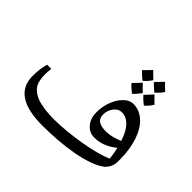

<svg xmlns="http://www.w3.org/2000/svg" viewBox="-155 -1074 1158 1158"><g transform="rotate(45 424.0 -495.0)"><path d="M320 -140Q194 -140 131 -182.5Q68 -225 68 -310Q68 -342 71.5 -369Q75 -396 82 -420H118Q116 -408 115 -395.5Q114 -383 114 -371Q114 -310 136.5 -279.5Q159 -249 209 -232Q235 -225 268 -220.5Q301 -216 342 -216Q392 -216 449 -221.5Q506 -227 562.5 -236.5Q619 -246 668 -259Q717 -272 750 -287Q747 -307 744 -326.5Q741 -346 736 -365Q703 -338 667.5 -324Q632 -310 594 -310Q551 -310 523 -343Q495 -376 495 -427Q495 -477 511.5 -520.5Q528 -564 554 -590Q583 -621 619 -621Q669 -621 709.5 -585Q750 -549 774 -481Q785 -447 791 -409.5Q797 -372 797 -331Q797 -320 797 -304Q797 -288 790 -269Q783 -250 762 -229Q732 -206 684 -189Q636 -172 576 -161Q516 -150 450.5 -145Q385 -140 320 -140ZM618 -386Q642 -386 668.5 -392.5Q695 -399 723 -411Q704 -472 673.5 -504Q643 -536 604 -536Q574 -536 553.5 -508.5Q533 -481 533 -447Q533 -415 553.5 -400.5Q574 -386 618 -386ZM659 -758Q629 -781 611 -802Q614 -805 626 -817Q638 -829 658 -850Q663 -844 674.5 -833Q686 -822 702 -807Q686 -783 659 -758ZM568 -658Q552 -670 540 -681Q528 -692 520 -702Q528 -710 540 -722.5Q552 -735 567 -751Q577 -740 588 -729Q599 -718 611 -707Q600 -692 589.5 -679.5Q579 -667 568 -658ZM558 -758Q528 -781 510 -802Q520 -811 531.5 -823Q543 -835 557 -850Q563 -844 574 -833Q585 -822 601 -807Q586 -783 558 -758ZM669 -658Q642 -678 621 -702Q629 -710 640.5 -722.5Q652 -735 667 -751Q678 -739 689 -728.5Q700 -718 711 -707Q703 -694 692.5 -681.5Q682 -669 669 -658Z"/></g></svg>

Font: Noto Naskh Arabic UI
Style: Regular
Weight: 400
Designer: Monotype Design Team, David Williams, Mohamad Dakak and Nizar Qandah
Foundry: Monotype Imaging Inc.
Version: Version 2.014